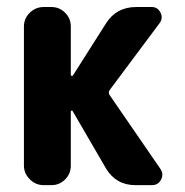

<svg xmlns="http://www.w3.org/2000/svg" viewBox="-20 -540 540 560"><path d="M299.8 -262.7 448.2 -46.9Q458 -32.2 449.7 -16.1Q441.4 0 422.9 0H375Q318.4 0 289.1 -48.8L191.4 -216.8Q190.4 -217.8 188.5 -217.3Q186.5 -216.8 186.5 -214.8V-56.6Q186.5 -33.2 169.9 -16.6Q153.3 0 129.9 0H107.4Q84 0 66.9 -17.1Q49.8 -34.2 49.8 -56.6V-462.9Q49.8 -486.3 66.9 -502.9Q84 -519.5 107.4 -519.5H129.9Q153.3 -519.5 169.9 -502.9Q186.5 -486.3 186.5 -462.9V-321.3Q186.5 -319.3 189 -318.8Q191.4 -318.4 192.4 -319.3L289.1 -471.7Q319.3 -519.5 377 -519.5H422.9Q439.5 -519.5 447.8 -503.9Q456.1 -488.3 446.3 -473.6L299.8 -277.3Q294.9 -269.5 299.8 -262.7Z"/></svg>

Font: Rounded Mgen+ 2m bold
Style: Bold
Weight: 700
Designer: [Source Han Sans]
Ryoko NISHIZUKA  (kana & ideographs); Paul D. Hunt (Latin, Greek & Cyrillic); Wenlong ZHANG  (bopomofo
Version: Version 1.059.20150602